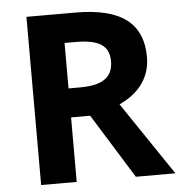

<svg xmlns="http://www.w3.org/2000/svg" viewBox="-52 -856 763 812"><g transform="rotate(-5 330.0 -450.0)"><path d="M298 -807H90V-93H241V-367H322L492 -93H660L450 -404C520 -436 583 -495 583 -593C583 -737 492 -807 298 -807ZM287 -683C385 -683 430 -657 430 -589C430 -524 390 -490 290 -490H241V-683Z"/></g></svg>

Font: Noto Sans Kannada UI
Style: Bold
Weight: 700
Designer: Jelle Bosma - Monotype Design Team
Foundry: Monotype Imaging Inc.
Version: Version 2.005